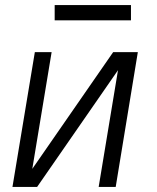

<svg xmlns="http://www.w3.org/2000/svg" viewBox="-20 -735 616 755"><path d="M29 0H126L444 -459L368 0H435L522 -530H425L107 -71L183 -530H117ZM195 -655H495V-715H195Z"/></svg>

Font: Iosevka Sparkle Light Oblique
Style: Regular
Weight: 300
Italic angle: -9°
Designer: Belleve Invis
Foundry: Belleve Invis
Version: Version 4.5.0; ttfautohint (v1.8.3)